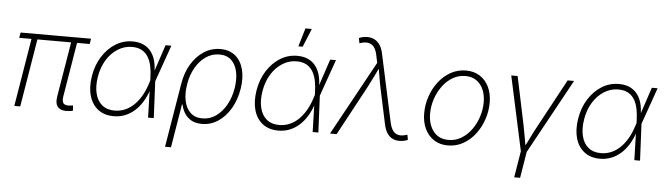

<svg xmlns="http://www.w3.org/2000/svg" viewBox="-55 -990 4921 1423"><g transform="rotate(5 2406.0 -278.0)"><path d="M475.1 2Q420.9 9.3 394.3 -15.1Q367.7 -39.6 377 -97.2L448.7 -528.8H492.7L422.4 -104.5Q415 -60.5 431.9 -46.9Q448.7 -33.2 484.9 -39.6Q491.7 -40 493.4 -40.3Q495.1 -40.5 499.5 -41.5L502.4 -2.4Q497.6 -1 490.5 0.2Q483.4 1.5 475.1 2ZM66.4 0 153.8 -528.8H197.8L110.4 0ZM58.6 -505.9 65.4 -545.9H589.4L583 -505.9Z M806.6 11.7Q736.3 11.7 689.7 -24.2Q643.1 -60.1 624.8 -124Q606.4 -188 620.1 -271.5Q633.8 -354 674.1 -417.5Q714.4 -481 772.5 -516.8Q830.6 -552.7 898.9 -552.7Q946.8 -552.7 981.4 -536.1Q1016.1 -519.5 1037.8 -490Q1059.6 -460.4 1069.6 -421.4Q1079.6 -382.3 1079.1 -336.9H1093.3L1090.8 -274.4L1104 0H1061.5L1053.2 -293.5Q1052.2 -340.3 1044.2 -380.1Q1036.1 -419.9 1018.3 -449.5Q1000.5 -479 970.9 -495.4Q941.4 -511.7 897.9 -511.7Q841.8 -511.7 793 -481.2Q744.1 -450.7 710.4 -396.5Q676.8 -342.3 664.6 -270.5Q652.8 -198.7 666.3 -144.5Q679.7 -90.3 715.8 -60.3Q752 -30.3 809.1 -30.3Q848.1 -30.3 883.3 -44.4Q918.5 -58.6 948.7 -86.4Q979 -114.3 1003.7 -155.3Q1028.3 -196.3 1045.4 -249.5L1144 -545.9H1187L1090.3 -271.5L1073.2 -210H1060.5Q1043 -156.7 1017.3 -115.5Q991.7 -74.2 959 -45.9Q926.3 -17.6 887.9 -2.9Q849.6 11.7 806.6 11.7Z M1205.6 204.1 1284.7 -272Q1297.9 -354 1335.9 -417.5Q1374 -481 1429.7 -517.1Q1485.4 -553.2 1552.2 -553.2Q1619.1 -553.2 1662.6 -517.3Q1706.1 -481.4 1722.9 -418.2Q1739.7 -355 1726.6 -273.4Q1713.4 -190.4 1675.8 -126Q1638.2 -61.5 1583.3 -24.9Q1528.3 11.7 1462.9 11.7Q1416 11.7 1384 -6.1Q1352.1 -23.9 1333.5 -53.7Q1314.9 -83.5 1307.6 -119.1H1303.2L1250 204.1ZM1462.4 -29.3Q1518.1 -29.3 1563.5 -61.5Q1608.9 -93.8 1639.6 -148.7Q1670.4 -203.6 1681.6 -272Q1692.9 -340.3 1681.6 -394.8Q1670.4 -449.2 1637 -480.7Q1603.5 -512.2 1547.9 -512.2Q1492.7 -512.2 1447.3 -481Q1401.9 -449.7 1370.8 -395.5Q1339.8 -341.3 1328.6 -272.5Q1316.9 -202.6 1328.4 -147.7Q1339.8 -92.8 1373.8 -61Q1407.7 -29.3 1462.4 -29.3Z M2031.2 11.7Q1960.9 11.7 1914.3 -24.2Q1867.7 -60.1 1849.4 -124Q1831.1 -188 1844.7 -271.5Q1858.4 -354 1898.7 -417.5Q1939 -481 1997.1 -516.8Q2055.2 -552.7 2123.5 -552.7Q2171.4 -552.7 2206.1 -536.1Q2240.7 -519.5 2262.5 -490Q2284.2 -460.4 2294.2 -421.4Q2304.2 -382.3 2303.7 -336.9H2317.9L2315.4 -274.4L2328.6 0H2286.1L2277.8 -293.5Q2276.9 -340.3 2268.8 -380.1Q2260.7 -419.9 2242.9 -449.5Q2225.1 -479 2195.6 -495.4Q2166 -511.7 2122.6 -511.7Q2066.4 -511.7 2017.6 -481.2Q1968.8 -450.7 1935.1 -396.5Q1901.4 -342.3 1889.2 -270.5Q1877.4 -198.7 1890.9 -144.5Q1904.3 -90.3 1940.4 -60.3Q1976.6 -30.3 2033.7 -30.3Q2072.8 -30.3 2107.9 -44.4Q2143.1 -58.6 2173.3 -86.4Q2203.6 -114.3 2228.3 -155.3Q2252.9 -196.3 2270 -249.5L2368.7 -545.9H2411.6L2314.9 -271.5L2297.9 -210H2285.2Q2267.6 -156.7 2241.9 -115.5Q2216.3 -74.2 2183.6 -45.9Q2150.9 -17.6 2112.5 -2.9Q2074.2 11.7 2031.2 11.7ZM2125 -623.5 2166 -760.3H2213.4L2157.2 -623.5Z M2415 0 2717.8 -552.2 2706.1 -608.4Q2698.2 -647.5 2681.6 -668.5Q2665 -689.5 2639.6 -694.1Q2614.3 -698.7 2580.1 -687.5L2573.7 -685.5L2566.9 -724.1Q2581.1 -730 2596.2 -733.4Q2611.3 -736.8 2627.9 -736.8Q2658.7 -736.8 2682.6 -724.4Q2706.5 -711.9 2722.9 -687.3Q2739.3 -662.6 2747.1 -625L2856.4 -119.1Q2865.2 -80.1 2881.3 -59.1Q2897.5 -38.1 2922.4 -33.4Q2947.3 -28.8 2981 -39.6L2987.3 -41.5L2994.1 -3.4Q2981 2.4 2964.6 5.9Q2948.2 9.3 2931.6 9.3Q2900.9 9.3 2877.7 -3.2Q2854.5 -15.6 2838.9 -40.5Q2823.2 -65.4 2815.4 -102.5L2759.8 -362.3Q2750.5 -405.8 2743.9 -448.2Q2737.3 -490.7 2729.5 -532.2H2744.1Q2723.6 -490.7 2703.1 -448Q2682.6 -405.3 2659.7 -362.3L2464.4 0Z M3292 11.7Q3232.4 11.7 3188.7 -16.6Q3145 -44.9 3121.1 -95.2Q3097.2 -145.5 3097.2 -210.9Q3097.2 -274.4 3117.4 -335.2Q3137.7 -396 3175.5 -445.3Q3213.4 -494.6 3265.1 -523.9Q3316.9 -553.2 3379.9 -553.2Q3439 -553.2 3482.7 -525.1Q3526.4 -497.1 3550.3 -447Q3574.2 -397 3574.2 -330.6Q3574.2 -267.6 3553.7 -206.5Q3533.2 -145.5 3495.6 -96.2Q3458 -46.9 3406.2 -17.6Q3354.5 11.7 3292 11.7ZM3293 -29.3Q3346.7 -29.3 3390.1 -56.2Q3433.6 -83 3464.8 -126.7Q3496.1 -170.4 3512.9 -223.6Q3529.8 -276.9 3529.8 -329.6Q3529.8 -382.8 3512.2 -423.8Q3494.6 -464.8 3460.7 -488.5Q3426.8 -512.2 3378.4 -512.2Q3326.7 -512.2 3283.4 -486.6Q3240.2 -460.9 3208.3 -417.5Q3176.3 -374 3158.7 -320.6Q3141.1 -267.1 3141.1 -211.9Q3141.1 -132.3 3180.9 -80.8Q3220.7 -29.3 3293 -29.3Z M3836.4 11.2 3715.8 -545.9H3763.2L3839.4 -183.6Q3848.1 -142.1 3854.7 -100.3Q3861.3 -58.6 3869.1 -18.1H3854.5Q3876.5 -58.6 3896.5 -100.3Q3916.5 -142.1 3939.5 -183.6L4135.3 -545.9H4183.1L3877.9 11.2ZM3803.2 204.1 3837.4 -3.9H3881.3L3847.2 204.1Z M4424.3 11.7Q4354 11.7 4307.4 -24.2Q4260.7 -60.1 4242.4 -124Q4224.1 -188 4237.8 -271.5Q4251.5 -354 4291.7 -417.5Q4332 -481 4390.1 -516.8Q4448.2 -552.7 4516.6 -552.7Q4564.5 -552.7 4599.1 -536.1Q4633.8 -519.5 4655.5 -490Q4677.2 -460.4 4687.3 -421.4Q4697.3 -382.3 4696.8 -336.9H4710.9L4708.5 -274.4L4721.7 0H4679.2L4670.9 -293.5Q4669.9 -340.3 4661.9 -380.1Q4653.8 -419.9 4636 -449.5Q4618.2 -479 4588.6 -495.4Q4559.1 -511.7 4515.6 -511.7Q4459.5 -511.7 4410.6 -481.2Q4361.8 -450.7 4328.1 -396.5Q4294.4 -342.3 4282.2 -270.5Q4270.5 -198.7 4283.9 -144.5Q4297.4 -90.3 4333.5 -60.3Q4369.6 -30.3 4426.8 -30.3Q4465.8 -30.3 4501 -44.4Q4536.1 -58.6 4566.4 -86.4Q4596.7 -114.3 4621.3 -155.3Q4646 -196.3 4663.1 -249.5L4761.7 -545.9H4804.7L4708 -271.5L4690.9 -210H4678.2Q4660.6 -156.7 4635 -115.5Q4609.4 -74.2 4576.7 -45.9Q4543.9 -17.6 4505.6 -2.9Q4467.3 11.7 4424.3 11.7Z"/></g></svg>

Font: Inter ExtraLight
Style: Italic
Weight: 250
Italic angle: -9.3988°
Designer: Rasmus Andersson
Foundry: rsms
Version: Version 4.001;git-66647c0bb